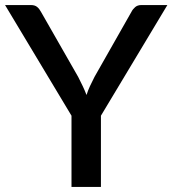

<svg xmlns="http://www.w3.org/2000/svg" viewBox="-23 -740 682 760"><path d="M376.5 -282V0H260V-282L-3 -720H99.5Q115 -720 124 -712.5Q133 -705 139 -693.5L286.5 -435.5Q296.5 -416 304.8 -398.5Q313 -381 319.5 -364Q325 -381.5 333 -398.8Q341 -416 351 -435.5L497.5 -693.5Q502.5 -703.5 512 -711.8Q521.5 -720 536.5 -720H639.5Z"/></svg>

Font: Lato SemiBold
Style: Regular
Weight: 600
Designer: Lukasz Dziedzic with Adam Twardoch and Botio Nikoltchev
Foundry: tyPoland Lukasz Dziedzic
Version: Version 2.015; 2015-08-06; http://www.latofonts.com/